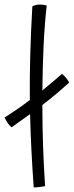

<svg xmlns="http://www.w3.org/2000/svg" viewBox="-80 -762 324 843"><path d="M118 55Q111 57 94.5 59Q78 61 68 61Q62 -23 58 -102Q54 -181 52 -261Q20 -238 3 -226Q-14 -214 -29 -203Q-38 -210 -45 -220Q-52 -230 -60 -246Q-30 -265 -2.5 -284Q25 -303 51 -323Q50 -429 53 -529Q56 -629 62 -734Q69 -738 78 -740Q87 -742 95 -742Q103 -742 110.5 -741Q118 -740 125 -738Q116 -657 111.5 -563.5Q107 -470 106 -365Q137 -391 156.5 -407Q176 -423 192 -438Q202 -430 209 -421.5Q216 -413 224 -400Q198 -376 169.5 -352Q141 -328 106 -301Q106 -212 109 -122.5Q112 -33 118 55Z"/></svg>

Font: Atma Light
Style: Regular
Weight: 300
Designer: Gregori Vincens, Jeremie Hornus, Riccardo Olocco, Yoann Minet.
Foundry: black foundry
Version: Version 1.102;PS 1.100;hotconv 1.0.86;makeotf.lib2.5.63406